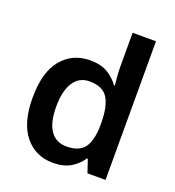

<svg xmlns="http://www.w3.org/2000/svg" viewBox="-138 -869 903 989"><g transform="rotate(20 313.0 -375.0)"><path d="M261 10Q167 10 108.5 -61Q50 -132 50 -270Q50 -410 109 -481Q168 -552 264 -552Q324 -552 361.5 -529Q399 -506 422 -473H427Q425 -489 422.5 -518.5Q420 -548 420 -571V-760H548V0H449L425 -71H420Q398 -37 360 -13.5Q322 10 261 10ZM299 -93Q369 -93 397.5 -132.5Q426 -172 427 -253V-269Q427 -356 399.5 -402.5Q372 -449 298 -449Q241 -449 210.5 -401.5Q180 -354 180 -268Q180 -182 210.5 -137.5Q241 -93 299 -93Z"/></g></svg>

Font: Noto Sans Lao UI SemBd
Style: Regular
Weight: 600
Designer: Monotype Design Team
Foundry: Monotype Imaging Inc.
Version: Version 2.000; ttfautohint (v1.8.4.7-5d5b)